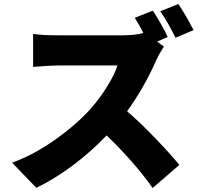

<svg xmlns="http://www.w3.org/2000/svg" viewBox="-20 -858 996 956"><path d="M943.9 -708.1 854 -670.1Q816.8 -745.7 778.1 -801.8L867.9 -838.1Q902.7 -787.6 943.9 -708.1ZM762.1 -650.9 796.2 -626.1Q774.1 -593.4 757.1 -556.1Q697.1 -420.5 612.9 -304Q677.9 -248.2 753.2 -169.7Q828.5 -91.3 872.9 -36.9L740.1 78.1Q651.3 -47.9 511 -183.9Q434.3 -103.3 343.6 -35.2Q252.8 33 160.9 77.1L40.1 -47.9Q148.8 -87.4 255 -162.8Q361.2 -238.3 431.1 -316.1Q477.6 -369.3 513.8 -427.7Q550.1 -486.2 565 -532H268.1Q234.7 -532 144.9 -524.9V-688.9Q191.1 -682.2 268.1 -682.2H587Q655.9 -682.2 693.9 -693.9Q675.8 -729.8 650.9 -769.2L741.1 -805Q759.2 -778.1 781.8 -737.9Q804.3 -697.8 815 -674Z"/></svg>

Font: Karasuma Gothic
Style: Black
Weight: 900
Designer: Rasmus Andersson / Ryoko Nishizuka
Foundry: Genbu
Version: Version 1.00